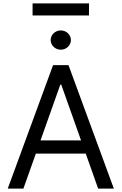

<svg xmlns="http://www.w3.org/2000/svg" viewBox="-20 -1111 716 1131"><path d="M117.9 0 191.1 -206H485.1L558.2 0H650.6L383.5 -727.3H292.6L25.6 0ZM171.9 -1019.9H504.3V-1090.9H171.9ZM218.8 -284.1 335.2 -612.2H340.9L457.4 -284.1ZM278.4 -875C278.4 -843.8 305.4 -818.2 338.1 -818.2C370.7 -818.2 397.7 -843.8 397.7 -875C397.7 -906.2 370.7 -931.8 338.1 -931.8C305.4 -931.8 278.4 -906.2 278.4 -875Z"/></svg>

Font: Magic Ui Pro
Style: Regular
Weight: 400
Designer: Stefan Endress, Andreas Faust
Version: Version 1.000;FEAKit 1.0